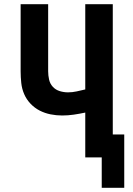

<svg xmlns="http://www.w3.org/2000/svg" viewBox="-20 -755 640 921"><path d="M468 146V0H389V-215Q361 -209 333.5 -205Q306 -201 278 -201Q250 -201 222.5 -206.5Q195 -212 170.5 -224.5Q146 -237 126.5 -257.5Q107 -278 96 -303.5Q85 -329 82 -357Q79 -385 79 -413V-735H211V-413Q211 -393 215.5 -373Q220 -353 233.5 -338.5Q247 -324 266.5 -318Q286 -312 306 -312Q327 -312 347.5 -316.5Q368 -321 389 -326V-735H521V-110H576V146Z"/></svg>

Font: Iosevka Curly XBdEx
Style: Regular
Weight: 800
Width: 7
Monospace: yes
Designer: Belleve Invis
Foundry: Belleve Invis
Version: Version 11.1.0; ttfautohint (v1.8.3)